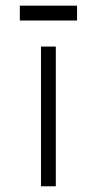

<svg xmlns="http://www.w3.org/2000/svg" viewBox="-20 -651 338 671"><path d="M175 -488.3H123.2V0H175ZM249.3 -631.2H49.3V-579.3H249.3Z"/></svg>

Font: SaysetthaMai Thin
Style: Regular
Weight: 100
Designer: John M. Durdin
Foundry: Lao Script for Windows
Version: Version 1.101